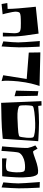

<svg xmlns="http://www.w3.org/2000/svg" viewBox="1258 -1983 732 3288"><g transform="rotate(90 1624.0 -339.0)"><path d="M32.2 -98.1 132.8 -104Q132.8 -167 123.5 -287.6Q114.3 -408.2 104.5 -497.1L95.2 -585.9L555.2 -633.8Q601.1 -344.2 603 -240.2L605 -22H539.1Q549.8 -182.6 549.3 -217.3Q548.3 -282.2 527.3 -304.7Q507.8 -325.2 452.6 -328.6Q429.7 -330.1 375 -330.1Q336.4 -330.1 308.3 -329.1Q280.3 -328.1 260.3 -326.7Q240.2 -325.2 227.3 -321.3Q214.4 -317.4 206.5 -314.2Q198.7 -311 194.1 -303.7Q189.5 -296.4 187.7 -291.3Q186 -286.1 183.6 -274.9Q183.1 -272.5 182.9 -271.2Q182.6 -270 182.1 -268.1Q181.6 -266.1 181.2 -264.2Q175.8 -242.2 186.8 -180.7Q197.8 -119.1 211.4 -68.4L225.1 -18.1L48.8 0Z M688.5 -29.8Q706.1 -208.5 706.1 -286.1Q706.1 -320.3 700.2 -412.6Q694.3 -504.9 688.5 -579.6L682.6 -654.8L778.8 -651.9Q779.3 -642.6 780.5 -619.4Q781.7 -596.2 782.2 -582.5Q784.2 -542 788.1 -443.4Q791.5 -356.9 790.5 -293.9Q790 -253.4 785.6 -167Q782.2 -93.8 778.3 -46.9L774.9 0Z M1268.6 -27.8 1332.5 -430.2 880.4 -465.8 877.4 -664.1 1452.6 -649.9Q1450.2 -644 1446.3 -632.6Q1442.4 -621.1 1431.4 -584Q1420.4 -546.9 1410.6 -506.8Q1400.9 -466.8 1390.4 -406Q1379.9 -345.2 1373.5 -284.2Q1363.8 -187.5 1362.8 -116.5Q1361.8 -45.4 1365.7 -22.5L1369.6 0Z M1541.5 -629.9 1620.1 -617.2 1627.4 -222.2 1532.2 -248Z M1741.2 7.8 1711.9 -682.6 1786.6 -684.6 1794.4 -627.4Q1957 -641.1 2078.6 -641.1Q2132.8 -641.1 2212.6 -637.7Q2292.5 -634.3 2345.2 -630.9L2397.9 -627.4L2356.9 -20Q2148.4 -0.5 2013.7 1.5Q1939 2.4 1861.6 4.6Q1784.2 6.8 1741.2 7.8ZM1798.3 -534.2Q1790 -525.9 1785.9 -474.4Q1781.7 -422.9 1783.4 -370.6Q1785.2 -318.4 1792.5 -307.6Q1805.7 -288.6 1863 -278.8Q1920.4 -269 1998 -272Q2192.4 -279.3 2249 -286.6Q2308.6 -294.4 2317.4 -307.6Q2322.3 -314.9 2328.4 -349.6Q2334.5 -384.3 2338.1 -424.1Q2341.8 -463.9 2339.8 -499.8Q2337.9 -535.6 2329.1 -543.9Q2313 -559.1 2243.2 -568.8Q2173.3 -578.6 2088.4 -575.7Q1986.3 -572.3 1900.4 -561.5Q1814.5 -550.8 1798.3 -534.2Z M2486.8 -9.3Q2487.3 -17.6 2488.5 -31.2Q2489.7 -44.9 2493.4 -88.6Q2497.1 -132.3 2499.8 -168.7Q2502.4 -205.1 2506.1 -258.1Q2509.8 -311 2511.2 -343.8Q2512.7 -376.5 2513.9 -412.8Q2515.1 -449.2 2512.7 -452.1Q2506.8 -482.4 2496.1 -513.9Q2485.4 -545.4 2477.5 -561.5L2469.7 -577.6L2524.9 -616.2Q2564.9 -540 2575.7 -539.1Q2589.4 -538.1 2635.5 -553.5Q2681.6 -568.8 2732.2 -587.4Q2782.7 -606 2843.3 -618.2Q2903.8 -630.4 2943.8 -623.5Q2969.2 -619.1 2986.1 -583Q3002.9 -546.9 3009.3 -492.4Q3015.6 -438 3017.6 -373.3Q3019.5 -308.6 3016.1 -244.6Q3012.7 -180.7 3009 -128.2Q3005.4 -75.7 3002 -43L2998 -10.3L2692.4 -8.3L2693.4 -86.9Q2700.7 -85.4 2712.9 -83.5Q2725.1 -81.5 2757.6 -78.1Q2790 -74.7 2816.4 -74.5Q2842.8 -74.2 2868.4 -79.3Q2894 -84.5 2902.8 -96.2Q2918 -116.7 2926.3 -183.8Q2934.6 -251 2929.7 -315.4Q2924.8 -379.9 2905.8 -391.6Q2889.6 -401.4 2847.4 -402.3Q2805.2 -403.3 2756.1 -395.3Q2707 -387.2 2660.6 -361.6Q2614.3 -335.9 2594.7 -297.4Q2587.9 -283.2 2580.3 -208.5Q2572.8 -133.8 2568.4 -65.9L2564.5 2Z M3103 -29.8Q3120.6 -208.5 3120.6 -286.1Q3120.6 -320.3 3114.7 -412.6Q3108.9 -504.9 3103 -579.6L3097.2 -654.8L3193.4 -651.9Q3193.8 -642.6 3195.1 -619.4Q3196.3 -596.2 3196.8 -582.5Q3198.7 -542 3202.6 -443.4Q3206.1 -356.9 3205.1 -293.9Q3204.6 -253.4 3200.2 -167Q3196.8 -93.8 3192.9 -46.9L3189.5 0Z"/></g></svg>

Font: Some Time Later
Style: Regular
Weight: 400
Version: Version 003.300